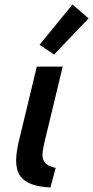

<svg xmlns="http://www.w3.org/2000/svg" viewBox="-20 -815 410 845"><path d="M202 10Q153 8 119 -4.5Q85 -17 68 -42Q51 -67 51 -109Q51 -128 54.5 -150.5Q58 -173 64 -198L142 -522H256L175 -186Q172 -171 169.5 -158Q167 -145 167 -133Q167 -112 179.5 -97.5Q192 -83 225 -76ZM218 -575 154 -618 299 -795 370 -734Z"/></svg>

Font: Ubuntu Sans SemiBold
Style: Italic
Weight: 600
Italic angle: -13.5°
Designer: Dalton Maag Ltd
Foundry: Dalton Maag Ltd
Version: Version 1.006